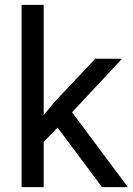

<svg xmlns="http://www.w3.org/2000/svg" viewBox="-20 -770 547 790"><path d="M506.3 0 276.4 -308.1 482.4 -528.3H372.1L208 -354.5L159.7 -296.9V-750H68.8V0H159.7V-186L216.8 -245.1L399.9 0Z"/></svg>

Font: Vazirmatn
Style: Regular
Weight: 400
Designer: Saber Rastikerdar
Foundry: Saber Rastikerdar
Version: Version 33.003